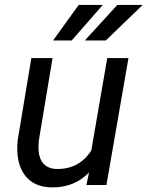

<svg xmlns="http://www.w3.org/2000/svg" viewBox="-20 -770 614 799"><path d="M44.4 0ZM350.6 -52.2Q288.6 11.7 192.9 9.8Q117.2 7.8 80.8 -44.4Q44.4 -96.7 53.7 -187L110.4 -528.3H198.7L141.6 -185.5Q139.2 -164.1 140.6 -143.6Q143.1 -108.4 161.6 -88.4Q180.2 -68.4 213.4 -66.9Q308.1 -64 359.9 -143.6L426.3 -528.3H514.6L422.9 0H339.4ZM468.3 -749.5H573.7L420.4 -601.6H333ZM307.6 -749.5H407.7L278.3 -601.6H200.7Z"/></svg>

Font: Roboto
Style: Italic
Weight: 400
Italic angle: -12°
Designer: Google
Version: Version 2.134; 2016; ttfautohint (v1.6)